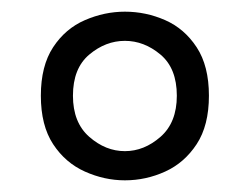

<svg xmlns="http://www.w3.org/2000/svg" viewBox="-20 -689 428 329"><path d="M283 -525Q283 -572 255 -595.5Q227 -619 194 -619Q161 -619 133 -595.5Q105 -572 105 -525Q105 -479 133 -454.5Q161 -430 194 -430Q227 -430 255 -454.5Q283 -479 283 -525ZM50 -525Q50 -576 71 -608Q92 -640 125.5 -654.5Q159 -669 194 -669Q230 -669 263 -654.5Q296 -640 317 -608Q338 -576 338 -525Q338 -474 317 -442Q296 -410 263 -395Q230 -380 194 -380Q159 -380 125.5 -395Q92 -410 71 -442Q50 -474 50 -525Z"/></svg>

Font: Agu Display Uzo
Style: Regular
Weight: 400
Version: Version 1.103